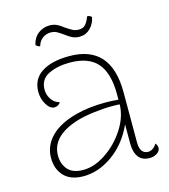

<svg xmlns="http://www.w3.org/2000/svg" viewBox="-103 -746 740 840"><g transform="rotate(-15 267.0 -326.0)"><path d="M521 -24Q521 -9 506 0.5Q491 10 473 10Q439 10 422.5 -12Q406 -34 406 -73V-160Q369 -79 305 -33.5Q241 12 173 12Q115 12 85 -19.5Q55 -51 55 -102Q55 -156 94.5 -197Q134 -238 212 -259Q272 -275 348 -275Q378 -275 406 -272V-298Q406 -392 366.5 -438Q327 -484 241 -484Q186 -484 145.5 -464.5Q105 -445 105 -397Q105 -375 118 -354.5Q131 -334 155 -328Q150 -319 142 -315.5Q134 -312 128 -312Q107 -312 91.5 -338.5Q76 -365 76 -395Q76 -453 121.5 -482.5Q167 -512 247 -512Q436 -512 436 -298V-71Q436 -18 474 -18Q484 -18 495 -25.5Q506 -33 512 -45Q521 -35 521 -24ZM406 -251Q396 -252 372 -252Q333 -252 289 -246.5Q245 -241 214 -232Q87 -194 87 -104Q87 -66 109 -40.5Q131 -15 179 -15Q229 -15 281.5 -50Q334 -85 369.5 -140Q405 -195 406 -251ZM314 -582Q295 -582 281 -589Q267 -596 250 -609Q232 -622 221 -627.5Q210 -633 195 -633Q175 -633 158.5 -621Q142 -609 136 -587H134Q127 -587 117 -597Q124 -629 146.5 -646.5Q169 -664 198 -664Q217 -664 231.5 -657Q246 -650 262 -637Q280 -625 291.5 -619Q303 -613 319 -613Q338 -613 348.5 -624.5Q359 -636 368 -660Q381 -660 388 -651Q382 -621 362 -601.5Q342 -582 314 -582Z"/></g></svg>

Font: Arima Madurai Thin
Style: Regular
Weight: 250
Designer: Joana Correia and Natanael Gama
Foundry: NDISCOVER
Version: Version 1.019; ttfautohint (v1.5) -l 7 -r 28 -G 50 -x 13 -D 